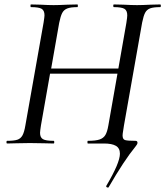

<svg xmlns="http://www.w3.org/2000/svg" viewBox="-20 -645 743 863"><path d="M465 198Q461 198 458.5 195.5Q456 193 458 190Q519 87 519 46Q519 21 501 10.5Q483 0 447 0H375Q373 0 373 -6Q373 -12 375 -12Q410 -12 427.5 -18Q445 -24 453.5 -38Q462 -52 467 -81L508 -314H205L164 -81Q160 -55 160 -48Q160 -27 173 -19.5Q186 -12 221 -12Q224 -12 224 -6Q224 0 221 0Q194 0 178 -1L114 -2L54 -1Q39 0 12 0Q9 0 9 -6Q9 -12 12 -12Q43 -12 58 -17Q73 -22 81 -36.5Q89 -51 94 -81L176 -544Q180 -570 180 -576Q180 -598 167 -605.5Q154 -613 119 -613Q117 -613 117 -619Q117 -625 119 -625L162 -624Q198 -622 221 -622Q244 -622 284 -624L328 -625Q330 -625 330 -619Q330 -613 328 -613Q298 -613 282.5 -607Q267 -601 259.5 -586.5Q252 -572 246 -542L210 -337H512L548 -542Q552 -568 552 -576Q552 -598 539 -605.5Q526 -613 492 -613Q489 -613 489 -619Q489 -625 492 -625L535 -624Q573 -622 596 -622Q618 -622 658 -624L700 -625Q703 -625 703 -619Q703 -613 700 -613Q670 -613 655 -607.5Q640 -602 632.5 -588Q625 -574 619 -544L537 -80Q536 -71 533.5 -57Q531 -43 531 -36Q531 -19 542 -15.5Q553 -12 589 -12Q598 -12 598 -3Q598 2 593.5 7.5Q589 13 588 15Q538 76 468 197Q468 198 465 198Z"/></svg>

Font: CormorantInfant-MediumItalic
Style: Italic
Weight: 500
Italic angle: -10°
Designer: Christian Thalmann (Catharsis Fonts)
Foundry: Catharsis Fonts
Version: Version 3.303